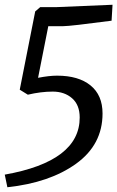

<svg xmlns="http://www.w3.org/2000/svg" viewBox="-24 -682 493 807"><path d="M242 -572H179L136 -355Q183 -364 216 -364Q306 -364 356.5 -323Q407 -282 407 -205Q407 -74 296 6Q185 86 7 105L-4 52Q311 -4 311 -188Q311 -241 279 -269Q247 -297 197.5 -297Q148 -297 93 -284L59 -305L124 -634L145 -652H212L449 -662L445 -595Q271 -572 242 -572Z"/></svg>

Font: Andada SC
Style: Italic
Weight: 400
Italic angle: -8.29999°
Designer: Carolina Giovagnoli
Foundry: Carolina Giovagnoli
Version: Version 1.003